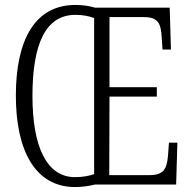

<svg xmlns="http://www.w3.org/2000/svg" viewBox="-20 -745 772 775"><path d="M283 10C310 10 340 6 363 0H691L696 -169H662L658 -115C653 -62 640 -38 582 -38H421L422 -355H613V-393H422V-676H560C618 -676 630 -652 633 -590L636 -545H670L665 -714H364C342 -721 312 -725 284 -725C123 -725 44 -587 44 -359C44 -137 122 10 283 10ZM283 -30C166 -30 111 -157 111 -358C111 -565 163 -685 284 -685C315 -685 340 -680 360 -672V-42C339 -35 314 -30 283 -30Z"/></svg>

Font: Noto Serif Hebrew ExtraCondensed Light
Style: Regular
Weight: 300
Width: 2
Designer: Monotype Design Team
Foundry: Monotype Imaging Inc.
Version: Version 2.004